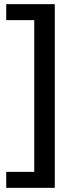

<svg xmlns="http://www.w3.org/2000/svg" viewBox="-20 -725 404 925"><path d="M10 180V103H145V-628H10V-705H244V180Z"/></svg>

Font: Nunito Sans 10pt SemiExpanded Medium
Style: Regular
Weight: 500
Width: 6
Designer: Vernon Adams
Foundry: Vernon Adams
Version: Version 3.101;gftools[0.9.27]